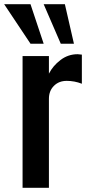

<svg xmlns="http://www.w3.org/2000/svg" viewBox="-50 -891 409 911"><path d="M318.4 -633.8Q319.8 -633.8 338.4 -631.8V-493.7Q303.7 -507.3 266.6 -507.3Q229.5 -507.3 206.1 -483.9Q182.1 -460.4 182.1 -421.9V0H57.1V-625H182.1V-541.5Q201.2 -579.1 237.3 -606.4Q273.4 -633.8 318.4 -633.8ZM-30.3 -871.1H94.7L157.2 -683.6H94.7ZM157.2 -871.1H257.8L300.8 -683.6H238.3Z"/></svg>

Font: Oswald
Style: Book
Weight: 400
Designer: vernon adams
Foundry: vernon adams
Version: Version 1.000